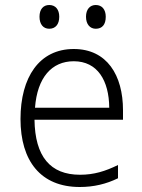

<svg xmlns="http://www.w3.org/2000/svg" viewBox="-20 -738 570 768"><path d="M363 -623C389 -623 403 -640 403 -671C403 -700 388 -718 363 -718C340 -718 324 -701 324 -671C324 -641 340 -623 363 -623ZM177 -623C202 -623 217 -641 217 -671C217 -700 202 -718 177 -718C153 -718 138 -701 138 -671C138 -641 153 -623 177 -623ZM299 10C355 10 405 -2 452 -25V-78C401 -53 356 -39 300 -39C181 -39 120 -112 118 -259H472V-297C472 -437 408 -542 275 -542C137 -542 62 -429 62 -262C62 -94 143 10 299 10ZM417 -307H120C129 -428 187 -493 275 -493C370 -493 416 -416 417 -307Z"/></svg>

Font: Noto Sans Mono Condensed Light
Style: Regular
Weight: 300
Width: 3
Designer: Monotype Design Team
Foundry: Monotype Imaging Inc.
Version: Version 2.014